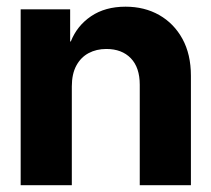

<svg xmlns="http://www.w3.org/2000/svg" viewBox="-20 -543 620 563"><path d="M190.6 -289.5V0H40.6V-515.6H185.7V-421.5H187.7Q205.7 -467.3 247 -495.4Q288.4 -523.4 348.2 -523.4Q403.7 -523.4 446.9 -498.9Q490.1 -474.3 515 -429Q539.8 -383.6 539.8 -320.9V0H389.8V-294.5Q389.8 -345 363.6 -372.2Q337.3 -399.4 291.8 -399.4Q262.7 -399.4 239.8 -387.2Q217 -375 203.8 -350.6Q190.6 -326.2 190.6 -289.5Z"/></svg>

Font: Inter Display V
Style: Regular
Weight: 400
Designer: Rasmus Andersson
Foundry: rsms
Version: Version 3.015;git-src